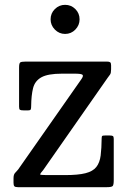

<svg xmlns="http://www.w3.org/2000/svg" viewBox="-20 -775 523 795"><path d="M237 -470Q178.5 -470 151.5 -455Q124.5 -440 117 -410.2Q109.5 -380.5 109 -335.5Q109 -327 107.5 -322.5Q106 -318 96.5 -318H77Q66 -318 62.5 -320.5Q59 -323 59 -333.5V-495Q59 -512.5 63.5 -516.2Q68 -520 86 -520H423Q432 -520 436 -517.2Q440 -514.5 440 -504.5V-488Q440 -472.5 435.8 -466.5Q431.5 -460.5 425.5 -452.5L159 -71Q147 -57 146 -53.5Q145 -50 172.5 -50H250Q303.5 -50 334 -57.8Q364.5 -65.5 378.8 -83.5Q393 -101.5 396.8 -131Q400.5 -160.5 401 -204Q401 -211.5 404.5 -212.8Q408 -214 415.5 -214H434Q443.5 -214 447.2 -211.8Q451 -209.5 451 -200V-30Q451 -10 446.8 -5Q442.5 0 423 0H54Q43 0 39.5 -3.8Q36 -7.5 36 -18V-36.5Q36 -52 42 -58.5Q48 -65 55 -73L316.5 -446.5Q326.5 -460.5 321.8 -465.2Q317 -470 289.5 -470ZM249.5 -634.5Q225 -634.5 207.2 -652.5Q189.5 -670.5 189.5 -695Q189.5 -720 207.2 -737.5Q225 -755 249.5 -755Q274.5 -755 292 -737.5Q309.5 -720 309.5 -695Q309.5 -670.5 292 -652.5Q274.5 -634.5 249.5 -634.5Z"/></svg>

Font: Besley* Narrow
Style: Regular
Weight: 400
Width: 4
Designer: Owen Earl
Foundry: indestructible type*
Version: Version 3.000; ttfautohint (v1.8.3)